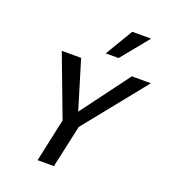

<svg xmlns="http://www.w3.org/2000/svg" viewBox="-160 -1022 1005 1138"><g transform="rotate(20 342.5 -453.5)"><path d="M345 -235 298 -299 565 -658H685ZM210 0 274 -297H378L313 0ZM281 -239 123 -658H245L354 -299ZM373 -733 477 -907H596L454 -733Z"/></g></svg>

Font: Ysabeau Infant SemiBold
Style: Italic
Weight: 600
Italic angle: -12°
Designer: Christian Thalmann (Catharsis Fonts)
Version: Version 2.002; featfreeze: ss01,ss02,lnum